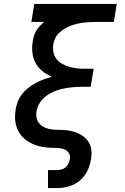

<svg xmlns="http://www.w3.org/2000/svg" viewBox="-20 -755 640 980"><path d="M225 205V113H272Q284 113 295.5 109.5Q307 106 316 98Q325 90 330 79Q335 68 337 56Q339 42 333 29.5Q327 17 315 10.5Q303 4 289 2Q275 0 260.5 0Q246 0 232 -1Q218 -2 204 -4Q190 -6 176.5 -9.5Q163 -13 150.5 -18.5Q138 -24 126.5 -31Q115 -38 105 -46.5Q95 -55 86.5 -66Q78 -77 72 -89Q66 -101 62.5 -114Q59 -127 57.5 -141Q56 -155 57 -169.5Q58 -184 60 -198Q64 -219 72 -239Q80 -259 94 -276.5Q108 -294 125.5 -307.5Q143 -321 162.5 -331.5Q182 -342 202.5 -349.5Q223 -357 244 -363Q219 -374 197.5 -391Q176 -408 162.5 -432Q149 -456 145.5 -485Q142 -514 147 -543Q149 -557 153 -571Q157 -585 165 -598Q173 -611 183 -622Q193 -633 205 -643H140L155 -735H576L561 -643H467Q451 -643 435 -642Q419 -641 403 -639Q387 -637 371 -633Q355 -629 339.5 -623Q324 -617 309 -608Q294 -599 281.5 -587Q269 -575 262 -560Q255 -545 252 -529Q249 -508 253 -488Q257 -468 269 -453Q281 -438 298.5 -428.5Q316 -419 335 -413.5Q354 -408 374.5 -406Q395 -404 416 -404H458L443 -312H401Q377 -312 354 -310Q331 -308 307.5 -303.5Q284 -299 261 -290Q238 -281 217.5 -266.5Q197 -252 183.5 -230.5Q170 -209 166 -186Q166 -186 166 -186Q166 -186 166 -186Q163 -167 168 -149Q173 -131 185.5 -119.5Q198 -108 215 -101.5Q232 -95 250.5 -93.5Q269 -92 288 -92Q307 -92 325.5 -89.5Q344 -87 361 -81.5Q378 -76 393.5 -67Q409 -58 421 -45Q433 -32 439.5 -16Q446 0 447 19Q448 38 445 56Q440 87 426.5 116Q413 145 388 166Q363 187 332.5 196Q302 205 272 205Z"/></svg>

Font: Iosevka Curly Slab SmBdExObl
Style: Regular
Weight: 600
Width: 7
Italic angle: -9°
Monospace: yes
Designer: Belleve Invis
Foundry: Belleve Invis
Version: Version 11.1.0; ttfautohint (v1.8.3)